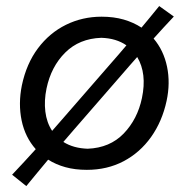

<svg xmlns="http://www.w3.org/2000/svg" viewBox="-20 -564 637 650"><path d="M69 66 21 27.5Q64.5 -18.5 101 -59Q65 -99.5 53.2 -156.2Q41.5 -213 54 -275Q69.5 -348.5 108.5 -400.5Q147.5 -452.5 203.2 -480Q259 -507.5 324 -507.5Q365 -507.5 398.8 -497.8Q432.5 -488 459 -470.5Q474 -488.5 488.8 -506.5Q503.5 -524.5 519 -543.5L568.5 -508Q551 -489.5 534 -471Q517 -452.5 500 -433.5Q534 -393.5 545.5 -338.2Q557 -283 544 -222.5Q529 -153 491.5 -100.2Q454 -47.5 398.5 -18.2Q343 11 274 11Q234 11 201.5 2Q169 -7 143 -23.5Q124.5 -1.5 106.2 20.8Q88 43 69 66ZM137.5 -264.5Q129 -223.5 133.5 -186.2Q138 -149 156.5 -121Q173 -140 191 -160.5L355 -349Q369 -365 382.2 -380.2Q395.5 -395.5 408 -410.5Q373.5 -434.5 323 -436Q248.5 -433.5 200.8 -386Q153 -338.5 137.5 -264.5ZM277 -60.5Q352 -63.5 398.8 -112Q445.5 -160.5 460.5 -232Q478 -315 444.5 -371Q432.5 -357.5 420.2 -343.5Q408 -329.5 395.5 -315L232 -127Q212.5 -105 194.5 -83.5Q228.5 -62 277 -60.5Z"/></svg>

Font: Commissioner Flair
Style: Italic
Weight: 400
Italic angle: -12°
Designer: Kostas Bartsokas
Foundry: Kostas Bartsokas
Version: Version 1.000; ttfautohint (v1.8.3)